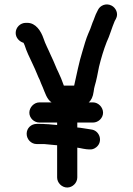

<svg xmlns="http://www.w3.org/2000/svg" viewBox="-20 -749 592 857"><path d="M144 -106H177C194 -104 210 -103 230 -101H235V43C235 67 256 88 280 88C304 88 325 67 325 43V-90L337 -88C347 -86 356 -84 365 -83L378 -82C390 -81 400 -84 410 -92C441 -117 425 -167 387 -171L375 -173C359 -175 341 -179 325 -180V-202H395C419 -202 440 -222 440 -246C440 -270 419 -292 395 -292H376C387 -301 395 -317 398 -340C399 -350 401 -359 403 -366C410 -388 417 -425 422 -451C431 -488 443 -528 456 -561C470 -590 479 -625 492 -655L497 -664C511 -689 496 -715 478 -724C453 -737 427 -724 418 -706L413 -696C405 -682 401 -665 393 -648L383 -620L374 -599C364 -576 356 -547 348 -520C333 -473 322 -415 311 -367H265C257 -390 249 -409 239 -430C231 -445 226 -461 218 -478L206 -504C196 -528 182 -553 174 -578C163 -610 140 -647 102 -647H95C71 -647 50 -627 50 -602C50 -580 67 -563 85 -558C86 -555 88 -552 90 -547C98 -521 112 -492 124 -467L136 -441C144 -424 149 -408 157 -393C162 -380 165 -372 171 -359C181 -335 189 -306 210 -292H156C132 -292 111 -270 111 -246C111 -222 132 -202 156 -202H235V-191C216 -192 200 -195 184 -195C177 -196 168 -196 157 -196H144C119 -196 99 -177 99 -152C99 -127 119 -106 144 -106Z"/></svg>

Font: Electronic
Style: Blk
Weight: 900
Version: Version 1.011